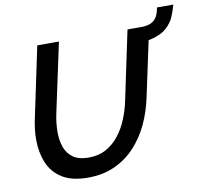

<svg xmlns="http://www.w3.org/2000/svg" viewBox="-86 -889 1053 987"><g transform="rotate(-10 440.5 -395.0)"><path d="M296 5Q212 5 161.5 -26.5Q111 -58 88.5 -112.5Q66 -167 66 -233Q66 -288 80 -350L156 -710H269L192 -350Q181 -299 181 -253Q181 -208 194 -172.5Q207 -137 236.5 -116.5Q266 -96 317 -96Q369 -96 408 -117.5Q447 -139 475.5 -175.5Q504 -212 522.5 -257Q541 -302 551 -350L627 -710H740L663 -350Q648 -277 618 -213Q588 -149 542.5 -100Q497 -51 435.5 -23Q374 5 296 5ZM662 -631 679 -709Q714 -709 734.5 -714Q755 -719 768 -732Q781 -745 786.5 -760Q792 -775 796 -795H881Q873 -765 860.5 -735Q848 -705 820 -679Q795 -656 752 -643.5Q709 -631 662 -631Z"/></g></svg>

Font: Raleway SemiBold
Style: Italic
Weight: 600
Italic angle: -12°
Designer: Matt McInerney, Pablo Impallari, Rodrigo Fuenzalida
Foundry: Matt McInerney, Pablo Impallari, Rodrigo Fuenzalida
Version: Version 4.026